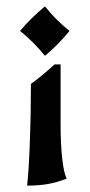

<svg xmlns="http://www.w3.org/2000/svg" viewBox="-20 -439 281 602"><path d="M198 -342Q161 -297 121 -264Q86 -307 43 -342Q76 -382 121 -419Q155 -376 198 -342ZM170 -49Q170 12 175 57.5Q180 103 189 121Q159 133 130 138Q101 143 65 143Q70 100 73.5 10.5Q77 -79 77 -176Q107 -197 151 -237H170Z"/></svg>

Font: Mirza Medium
Style: Regular
Weight: 500
Designer: Arabic design by Kourosh Beigpour, Latin design by Eduardo Tunni, engineering by Lasse Fister
Version: Version 1.0010g